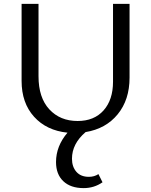

<svg xmlns="http://www.w3.org/2000/svg" viewBox="-20 -678 777 987"><path d="M561 -658H646V-279Q646 -165 585 -90.5Q524 -16 420 1Q350 61 350 138Q350 179 372.5 205Q395 231 437 231Q465 231 486 217L507 259Q464 289 410 289Q343 289 305.5 253.5Q268 218 268 155Q268 73 327 4Q219 -7 155 -78Q91 -149 91 -262V-658H178V-286Q178 -176 233.5 -116Q289 -56 379 -56Q464 -56 512.5 -110.5Q561 -165 561 -258Z"/></svg>

Font: EauTestText Medium
Style: Regular
Weight: 500
Designer: Christian Thalmann (Catharsis Fonts)
Version: Version 0.001;PS 000.001;hotconv 1.0.88;makeotf.lib2.5.64775